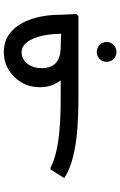

<svg xmlns="http://www.w3.org/2000/svg" viewBox="168 -599 630 1006"><g transform="rotate(-90 483.0 -96.0)"><path d="M465 0Q390 0 313.5 -5.5Q237 -11 169.5 -27Q102 -43 53 -74L98 -146H108Q159 -119 246 -106Q333 -93 465 -93H741Q762 -93 782.5 -92Q803 -91 816.5 -89.5Q830 -88 830 -88L809 -80Q809 -84 809 -87.5Q809 -91 809 -95Q807 -189 780.5 -243.5Q754 -298 712 -298Q692 -298 672.5 -286Q653 -274 641 -250Q629 -226 629 -191Q629 -143 656.5 -118Q684 -93 740 -93V-24Q668 -24 621.5 -48Q575 -72 552 -112Q529 -152 529 -200Q529 -256 554 -298.5Q579 -341 621 -366Q663 -391 714 -391Q776 -391 819.5 -352.5Q863 -314 886 -246Q909 -178 909 -89Q910 -63 911 -41.5Q912 -20 913 -12L902 0ZM714 199Q692 199 677 184Q662 169 662 148Q662 126 677 111Q692 96 714 96Q735 96 750.5 111Q766 126 766 148Q766 169 750.5 184Q735 199 714 199Z"/></g></svg>

Font: Fustat SemiBold
Style: Regular
Weight: 600
Designer: Mohamed Gaber, Khaled Hosny, Laura Garcia Mut
Foundry: Kief Type Foundry, Alif Type Foundry, Hard Type Foundry
Version: Version 1.007